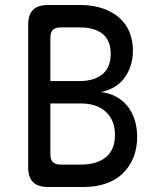

<svg xmlns="http://www.w3.org/2000/svg" viewBox="-20 -750 640 770"><path d="M174 -730H301Q351 -730 390 -717Q429 -704 456.5 -680.5Q484 -657 498.5 -623Q513 -589 513 -547Q513 -513 503.5 -485Q494 -457 477.5 -435.5Q461 -414 437.5 -400.5Q414 -387 385 -381Q417 -377 444 -363Q471 -349 490 -326Q509 -303 519.5 -271.5Q530 -240 530 -201Q530 -155 515 -118Q500 -81 472.5 -54.5Q445 -28 405 -14Q365 0 315 0H174Q132 0 112.5 -19.5Q93 -39 93 -80V-650Q93 -691 112.5 -710.5Q132 -730 174 -730ZM182 -335V-130Q182 -110 192 -100Q202 -90 222 -90H305Q368 -90 404.5 -119.5Q441 -149 441 -208Q441 -268 404.5 -301.5Q368 -335 305 -335ZM182 -425H300Q358 -425 391 -452.5Q424 -480 424 -534Q424 -588 391.5 -614Q359 -640 301 -640H222Q202 -640 192 -630Q182 -620 182 -600Z"/></svg>

Font: Maple Mono Normal
Style: Regular
Weight: 400
Monospace: yes
Designer: subframe7536
Version: Version 7.000